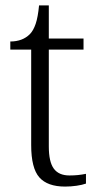

<svg xmlns="http://www.w3.org/2000/svg" viewBox="-20 -678 362 708"><path d="M220 10Q155 10 125 -24Q95 -58 95 -143V-495H18V-525Q63 -525 90 -552Q103 -565 111.5 -590Q120 -615 124 -658H160V-536H288V-495H160V-138Q160 -81 178.5 -56Q197 -31 236 -31Q253 -31 267.5 -32.5Q282 -34 297 -37V-1Q283 4 262 7Q241 10 220 10Z"/></svg>

Font: Noto Serif Hentaigana Light
Style: Regular
Weight: 300
Designer: Kazuhiro Yamada
Foundry: nipponia
Version: Version 1.000; ttfautohint (v1.8.4.7-5d5b)